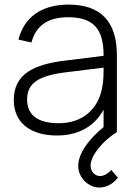

<svg xmlns="http://www.w3.org/2000/svg" viewBox="-20 -575 589 836"><path d="M412.5 241.5C442.5 241.5 471.5 227 493.5 198.5L464.5 165C450 181.5 432 191.5 415.5 191.5C393.5 191.5 374.5 172.5 374.5 146C374.5 101.5 427.5 38.5 489 0V-334C489 -481.5 418.5 -555 278.5 -555C162 -555 85 -501 60.5 -402.5L117 -390C136.5 -464 189 -500 276.5 -500C384.5 -500 431 -451 431 -335V-332L262.5 -311C132 -295 40 -255.5 40 -139.5C40 -42.5 110.5 15 228 15C321 15 391.5 -24.5 431 -97.5V-21.5C414.5 -8.5 399.5 5.5 386 20C346 62 320.5 107.5 320.5 147.5C320.5 197 363.5 241.5 412.5 241.5ZM431 -280.5C431 -257 431 -224 425.5 -197.5C409.5 -99 338.5 -38.5 236 -38.5C145 -38.5 98 -74 98 -141.5C98 -211.5 145 -245 265.5 -260Z"/></svg>

Font: Vela Sans Light
Style: Regular
Weight: 300
Designer: Principal design: Mikhail Sharanda - project Manrope.
Design modification: Ravid Balaliev
Foundry: Mikhail Sharanda
Version: Version 1.001